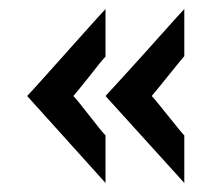

<svg xmlns="http://www.w3.org/2000/svg" viewBox="-20 -454 494 424"><path d="M213 -50 40 -242Q44 -246 57.5 -261Q71 -276 88.5 -295.5Q106 -315 126.5 -338Q147 -361 164.5 -380.5Q182 -400 195.5 -415Q209 -430 213 -434V-329Q208 -324 198 -311.5Q188 -299 177.5 -285.5Q167 -272 157 -260Q147 -248 142 -242Q147 -237 157 -224.5Q167 -212 177.5 -198.5Q188 -185 198 -172.5Q208 -160 213 -155ZM387 -50 213 -242Q217 -246 230.5 -261Q244 -276 262 -295.5Q280 -315 300.5 -338Q321 -361 338.5 -380.5Q356 -400 369.5 -415Q383 -430 387 -434V-330Q382 -324 372 -312Q362 -300 351 -286Q340 -272 330 -260Q320 -248 315 -242Q320 -237 330 -224.5Q340 -212 351 -198.5Q362 -185 372 -172.5Q382 -160 387 -155Z"/></svg>

Font: JosefinSans
Style: SemiBold
Weight: 600
Designer: Santiago Orozco
Foundry: Typemade
Version: Version 1.0 ; ttfautohint (v1.3)